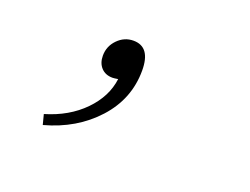

<svg xmlns="http://www.w3.org/2000/svg" viewBox="-62 -237 725 557"><g transform="rotate(20 300.0 42.0)"><path d="M105 202 97 171Q168 150 213 104Q258 58 265 2Q253 4 248 4Q226 4 213 -10Q200 -24 200 -47Q200 -76 220.5 -97Q241 -118 269 -118Q322 -118 322 -45Q322 43 261.5 109.5Q201 176 105 202Z"/></g></svg>

Font: TypoPRO Source Code Pro
Style: Italic
Weight: 300
Italic angle: -11°
Monospace: yes
Designer: Paul D. Hunt, Teo Tuominen
Foundry: Adobe Systems Incorporated
Version: Version 1.030;PS 1.0;hotconv 1.0.84;makeotf.lib2.5.63406